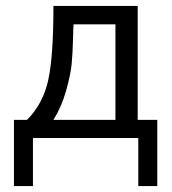

<svg xmlns="http://www.w3.org/2000/svg" viewBox="-20 -465 579 647"><path d="M27 -61H71Q125 -115 142.5 -195Q160 -275 160 -439V-445H444V-61H510V162H446V0H91V162H27ZM160 -61H369V-383H228Q227 -376 226 -331.5Q225 -287 221.5 -250Q218 -213 202.5 -158.5Q187 -104 160 -61Z"/></svg>

Font: CMU Sans Serif
Style: Medium
Weight: 500
Version: Version 0.7.0